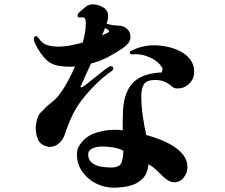

<svg xmlns="http://www.w3.org/2000/svg" viewBox="-20 -821 1040 886"><path d="M549 -126Q526 -137 500.5 -141Q475 -145 449 -145Q439 -145 424 -142Q409 -139 398 -131Q387 -123 387 -109Q387 -83 404.5 -69.5Q422 -56 447 -52Q472 -48 492 -48Q532 -48 540.5 -70Q549 -92 549 -126ZM484 -678Q484 -679 483.5 -679.5Q483 -680 483 -680L465 -692Q461 -684 458 -675Q455 -666 450 -658Q455 -660 469.5 -666Q484 -672 484 -678ZM582 -651Q582 -635 573 -623Q564 -611 551 -602Q517 -578 479 -558Q441 -538 400 -528Q388 -501 375.5 -474Q363 -447 351 -420Q353 -418 356 -418Q361 -418 380 -433Q399 -448 422.5 -467Q446 -486 465.5 -501Q485 -516 491 -516Q503 -516 503 -504Q503 -499 492.5 -491Q482 -483 477 -480Q454 -463 426 -436Q398 -409 373 -379Q348 -349 333 -324Q315 -294 302 -262.5Q289 -231 278 -198Q270 -175 251.5 -159Q233 -143 207 -143Q203 -143 197 -145Q166 -153 155.5 -177Q145 -201 145 -230Q145 -248 151 -270Q157 -292 170 -304Q179 -312 187 -321Q195 -330 204 -337Q215 -346 226.5 -355.5Q238 -365 248 -377Q271 -406 291.5 -443.5Q312 -481 326 -514Q320 -514 314 -513.5Q308 -513 302 -513Q279 -513 253 -517Q227 -521 207 -534Q194 -543 179.5 -560.5Q165 -578 153.5 -598Q142 -618 137 -633Q136 -637 136 -643Q136 -647 138.5 -650.5Q141 -654 145 -654Q150 -654 152.5 -651.5Q155 -649 158 -645Q175 -620 197.5 -613Q220 -606 248 -606Q278 -606 306 -611.5Q334 -617 362 -625Q368 -647 372 -669.5Q376 -692 376 -714Q376 -732 370.5 -737Q365 -742 357 -741Q349 -740 343.5 -740.5Q338 -741 338 -750Q338 -755 340.5 -758.5Q343 -762 347 -765Q360 -777 374.5 -789Q389 -801 408 -801Q432 -801 455.5 -787.5Q479 -774 479 -747Q479 -737 477 -729Q475 -721 472 -712Q499 -703 526 -703Q549 -703 565.5 -688.5Q582 -674 582 -651ZM876 -489Q876 -458 854 -435.5Q832 -413 800 -413Q789 -413 784 -415Q779 -417 771 -424Q740 -452 696 -452Q657 -452 644.5 -432.5Q632 -413 632 -378Q632 -335 638.5 -288Q645 -241 655 -198Q681 -191 713.5 -179Q746 -167 776 -149Q806 -131 825.5 -106Q845 -81 845 -49Q845 -24 828 -2Q811 20 784 20Q770 20 756.5 12Q743 4 733 -6Q717 -22 701 -37Q685 -52 665 -63Q661 -19 637 4.5Q613 28 578 36.5Q543 45 505 45Q462 45 423 25.5Q384 6 359.5 -29Q335 -64 335 -109Q335 -136 350 -155Q376 -193 420.5 -207.5Q465 -222 508 -222Q518 -222 527.5 -221.5Q537 -221 547 -220Q547 -225 546.5 -231Q546 -237 546 -243Q546 -255 546.5 -266.5Q547 -278 547 -290Q547 -385 589 -434Q631 -483 728 -487V-489Q727 -493 728.5 -496Q730 -499 730 -502Q730 -505 728 -509Q711 -538 675 -554.5Q639 -571 607 -571Q603 -571 598.5 -570.5Q594 -570 589 -570Q579 -570 579 -579Q579 -583 582 -585Q585 -587 589 -588Q637 -612 692 -612Q719 -612 751 -605.5Q783 -599 811.5 -584.5Q840 -570 858 -546.5Q876 -523 876 -489Z"/></svg>

Font: Kaisei Tokumin
Style: Bold
Weight: 700
Designer: Font-Kai, 金井和夫
Foundry: KAZUO KANAI
Version: Version 5.003